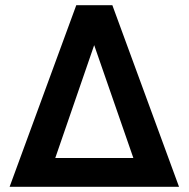

<svg xmlns="http://www.w3.org/2000/svg" viewBox="-20 -720 727 740"><path d="M670 0H17L274 -700H413ZM193 -111H494L343 -546Z"/></svg>

Font: KoHo
Style: Bold
Weight: 700
Designer: Cadson Demak & Katatrad Team
Foundry: Cadson Demak Co.,Ltd.
Version: Version 1.000; ttfautohint (v1.6)